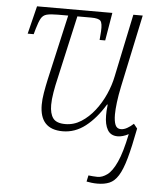

<svg xmlns="http://www.w3.org/2000/svg" viewBox="-54 -582 704 856"><g transform="rotate(5 298.0 -154.0)"><path d="M414 228Q400 228 388 226.5Q376 225 365 223L371 195Q380 196 391 197Q402 198 412 198Q433 198 455 182Q477 166 497 122.5Q517 79 534 -4Q508 10 485 10Q454 10 440 -14Q426 -38 426 -78Q426 -87 426.5 -99Q427 -111 429 -127H426Q387 -63 340.5 -27Q294 9 239 9Q136 9 136 -101Q136 -125 141 -154.5Q146 -184 153 -216L219 -507H173Q140 -507 123 -502.5Q106 -498 97.5 -482.5Q89 -467 80 -436L73 -411H46L77 -536H414L393 -411H368L371 -450Q373 -486 364 -496.5Q355 -507 322 -507H260L196 -222Q189 -193 183.5 -160.5Q178 -128 178 -104Q178 -65 193 -44.5Q208 -24 248 -24Q286 -24 319 -45Q352 -66 378.5 -100Q405 -134 423 -174.5Q441 -215 449 -255L508 -536H550L481 -211Q473 -173 469 -140.5Q465 -108 465 -86Q465 -56 472 -39.5Q479 -23 497 -23Q510 -23 524.5 -31Q539 -39 553 -52L569 -32Q553 52 538.5 103.5Q524 155 507 182Q490 209 467.5 218.5Q445 228 414 228Z"/></g></svg>

Font: Noto Serif SemiCondensed ExtraLight
Style: Italic
Weight: 200
Width: 4
Italic angle: -12°
Designer: Monotype Design Team
Foundry: Monotype Imaging Inc.
Version: Version 2.013